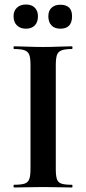

<svg xmlns="http://www.w3.org/2000/svg" viewBox="-20 -830 382 850"><path d="M227 -81Q227 -52 232 -37Q237 -22 252 -17Q267 -12 298 -12Q301 -12 301 -6Q301 0 298 0Q272 0 240 -1Q208 -2 170 -2Q134 -2 101 -1Q68 0 42 0Q40 0 40 -6Q40 -12 42 -12Q73 -12 88.5 -17Q104 -22 109.5 -37Q115 -52 115 -81V-544Q115 -573 109.5 -587.5Q104 -602 88.5 -607.5Q73 -613 42 -613Q40 -613 40 -619Q40 -625 42 -625Q68 -625 101 -623.5Q134 -622 170 -622Q208 -622 240.5 -623.5Q273 -625 298 -625Q301 -625 301 -619Q301 -613 298 -613Q268 -613 252.5 -607Q237 -601 232 -586Q227 -571 227 -542ZM95 -703Q70 -703 55 -717.5Q40 -732 40 -758Q40 -782 55 -796Q70 -810 95 -810Q120 -810 134 -796Q148 -782 148 -758Q148 -732 134 -717.5Q120 -703 95 -703ZM247 -703Q222 -703 208 -717.5Q194 -732 194 -758Q194 -782 208 -795.5Q222 -809 247 -809Q299 -809 299 -758Q299 -703 247 -703Z"/></svg>

Font: Cormorant Garamond Light
Style: Bold
Weight: 700
Version: Version 4.001